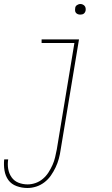

<svg xmlns="http://www.w3.org/2000/svg" viewBox="-42 -717 562 960"><path d="M95 223Q67 223 41 213.5Q15 204 0 183.5Q-15 163 -19.5 135.5Q-24 108 -21 80H-1Q-5 104 -1 127.5Q3 151 16 169.5Q29 188 50.5 196.5Q72 205 96 205Q116 205 136 198Q156 191 172.5 177Q189 163 200.5 145Q212 127 220.5 108Q229 89 233.5 69.5Q238 50 242 30L330 -502H166V-520H353L261 33Q258 55 252 77Q246 99 236 120Q226 141 212.5 160.5Q199 180 180 194.5Q161 209 139 216Q117 223 95 223ZM359 -644Q353 -644 347.5 -646Q342 -648 338 -652.5Q334 -657 333.5 -663.5Q333 -670 334 -676Q334 -681 336.5 -685Q339 -689 343 -691.5Q347 -694 351 -695.5Q355 -697 360 -697Q366 -697 371.5 -694.5Q377 -692 381 -687.5Q385 -683 386 -676.5Q387 -670 386 -664Q385 -659 382.5 -655Q380 -651 376.5 -648.5Q373 -646 368.5 -645Q364 -644 359 -644Z"/></svg>

Font: Iosevka Thin Oblique
Style: Regular
Weight: 100
Italic angle: -9°
Monospace: yes
Designer: Belleve Invis
Foundry: Belleve Invis
Version: Version 32.5.0; ttfautohint (v1.8.4)